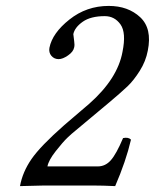

<svg xmlns="http://www.w3.org/2000/svg" viewBox="-20 -630 526 652"><path d="M147.9 -467.8Q157.7 -517.6 215.8 -563.7Q273.9 -609.9 349.1 -609.9Q415 -609.9 456.1 -571.5Q497.1 -533.2 481.9 -458Q475.1 -421.9 454.6 -389.4Q434.1 -356.9 413.1 -336.9Q392.1 -316.9 352.1 -283.2L235.8 -186Q224.6 -177.2 209.2 -162.6Q193.8 -147.9 169.4 -116.9Q145 -85.9 141.1 -64.9H312Q337.9 -64.9 356.4 -85.9Q375 -106.9 397.9 -161.1Q416 -165 424.8 -155.8Q407.7 -82.5 371.1 2Q328.1 0 296.9 0H128.9L47.9 2Q56.6 -45.9 86.9 -89.8Q117.2 -133.8 198.2 -205.1L283.2 -277.8Q379.4 -362.8 396 -454.1Q409.2 -519 389.2 -547.1Q369.1 -575.2 335.9 -575.2Q288.1 -575.2 261 -556.2Q233.9 -537.1 229 -514.2Q229 -513.2 231.9 -490.2Q233.9 -477.1 231.9 -469.2Q229 -454.1 210.9 -441.7Q192.9 -429.2 179.2 -429.2Q164.1 -429.2 154.5 -440.4Q145 -451.7 147.9 -467.8Z"/></svg>

Font: Linux Libertine
Style: Italic
Weight: 400
Italic angle: -12°
Designer: Philipp H. Poll
Foundry: Philipp H. Poll
Version: Version 5.1.6 ; ttfautohint (v0.9)